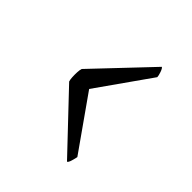

<svg xmlns="http://www.w3.org/2000/svg" viewBox="-12 -632 564 564"><g transform="rotate(-45 270.0 -350.5)"><path d="M104 -262Q98 -263 86 -266.5Q74 -270 73 -274L244 -436Q250 -438 260 -438.5Q270 -439 280 -438.5Q290 -438 296 -436L467 -274Q465 -270 453.5 -266Q442 -262 436 -262L270 -379Z"/></g></svg>

Font: Arima
Style: Regular
Weight: 400
Designer: Joana Correia and Natanael Gama
Foundry: NDISCOVER
Version: Version 1.101;gftools[0.9.23]